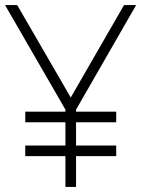

<svg xmlns="http://www.w3.org/2000/svg" viewBox="-20 -740 559 760"><path d="M80 -256V-298H440V-256ZM80 -122V-164H440V-122ZM239 0V-306L0 -720H48L260 -354L471 -720H519L281 -306V0Z"/></svg>

Font: Vela Sans GX ExtLt
Style: Regular
Weight: 200
Designer: Principal design: Mikhail Sharanda - project Manrope.
Design modification: Ravid Balaliev
Foundry: Mikhail Sharanda
Version: Version 1.001